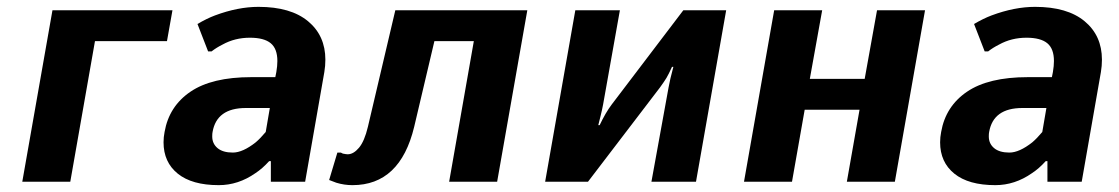

<svg xmlns="http://www.w3.org/2000/svg" viewBox="-20 -530 3265 560"><path d="M45 0 133 -500H483L467 -410H257L185 0Z M457 -115Q457 -130 460 -145Q473 -220 535.5 -262.5Q598 -305 713 -305H783L786 -320Q789 -338 789 -352Q789 -388 769.5 -404Q750 -420 709 -420Q665 -420 629 -400Q611 -391 597 -380H587L556 -460Q583 -476 607 -485Q674 -510 734 -510Q828 -510 878.5 -468Q929 -426 929 -356Q929 -338 926 -320L870 0H770V-60H765Q745 -38 725 -25Q675 10 618 10Q540 10 498.5 -23.5Q457 -57 457 -115ZM726 -115Q739 -126 755 -145L767 -215H697Q612 -215 600 -145Q599 -141 599 -132Q599 -111 614.5 -98Q630 -85 659 -85Q688 -85 726 -115Z M961 3 940 -5 964 -85H974L980 -82Q990 -80 994 -80Q1011 -80 1027 -99Q1043 -118 1053 -160L1133 -500H1518L1430 0H1290L1362 -410H1247L1188 -160Q1147 10 1008 10Q984 10 961 3Z M1658 -500H1788L1739 -225Q1736 -209 1731.5 -191Q1727 -173 1725 -165H1729Q1746 -201 1764 -225L1973 -500H2098L2010 0H1880L1930 -275Q1934 -298 1944 -335H1940Q1930 -313 1924 -303Q1918 -293 1905 -275L1695 0H1570Z M2150 0 2238 -500H2378L2342 -300H2502L2538 -500H2678L2590 0H2450L2487 -210H2327L2290 0Z M2722 -115Q2722 -130 2725 -145Q2738 -220 2800.5 -262.5Q2863 -305 2978 -305H3048L3051 -320Q3054 -338 3054 -352Q3054 -388 3034.5 -404Q3015 -420 2974 -420Q2930 -420 2894 -400Q2876 -391 2862 -380H2852L2821 -460Q2848 -476 2872 -485Q2939 -510 2999 -510Q3093 -510 3143.5 -468Q3194 -426 3194 -356Q3194 -338 3191 -320L3135 0H3035V-60H3030Q3010 -38 2990 -25Q2940 10 2883 10Q2805 10 2763.5 -23.5Q2722 -57 2722 -115ZM2991 -115Q3004 -126 3020 -145L3032 -215H2962Q2877 -215 2865 -145Q2864 -141 2864 -132Q2864 -111 2879.5 -98Q2895 -85 2924 -85Q2953 -85 2991 -115Z"/></svg>

Font: Scada
Style: Bold Italic
Weight: 700
Italic angle: -10°
Version: Version 4.000